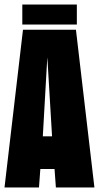

<svg xmlns="http://www.w3.org/2000/svg" viewBox="-20 -832 440 852"><path d="M321 -723V-812H79V-723ZM228 0H399L317 -700H82L0 0H153L159 -82H222ZM211 -227H170L190 -579Z"/></svg>

Font: Queering Heavy
Style: Bold
Weight: 900
Designer: Adam Naccarato
Foundry: adamnac
Version: Version 2.000;hotconv 1.0.109;makeotfexe 2.5.65596